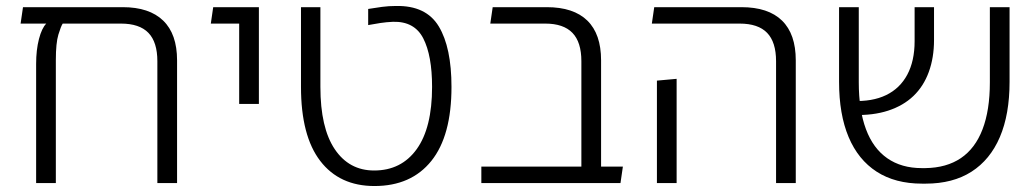

<svg xmlns="http://www.w3.org/2000/svg" viewBox="-20 -613 3469 643"><path d="M391 -589Q480 -589 526.5 -544Q573 -499 573 -411V0H507V-408Q507 -472 477 -503Q447 -534 385 -534H190Q184 -525 175.5 -497Q167 -469 167 -412V0H101V-399Q101 -446 110.5 -482.5Q120 -519 135 -534L109 -536V-589ZM49 -534 57 -589H250V-534Z M781 -265V-589H847V-265ZM686 -534 694 -589H819V-534Z M1234 10Q1117 10 1052.5 -74Q988 -158 988 -322V-589H1053V-322Q1053 -185 1101 -113.5Q1149 -42 1233 -42Q1324 -42 1375.5 -113.5Q1427 -185 1427 -322Q1427 -427 1397.5 -484.5Q1368 -542 1296 -540Q1274 -539 1254 -536Q1234 -533 1213 -529V-583Q1237 -587 1259.5 -590Q1282 -593 1306 -593Q1407 -595 1449.5 -524.5Q1492 -454 1492 -322Q1492 -158 1424.5 -74Q1357 10 1234 10Z M1927 0V-408Q1927 -472 1897 -503Q1867 -534 1806 -534H1622L1630 -589H1811Q1901 -589 1947 -544Q1993 -499 1993 -411V-45Q1991 -32 1984 -21.5Q1977 -11 1967 0ZM1592 0V-55H2066L2058 0Z M2579 0V-408Q2579 -472 2549 -503Q2519 -534 2457 -534H2163L2171 -589H2463Q2553 -589 2599 -544Q2645 -499 2645 -411V0ZM2180 0V-343L2246 -349V0Z M3068 2Q2978 2 2916 -38Q2854 -78 2822 -154Q2790 -230 2790 -339V-589H2856V-337Q2856 -245 2880 -180.5Q2904 -116 2951.5 -83Q2999 -50 3067 -50H3079Q3150 -51 3198 -83.5Q3246 -116 3270.5 -180Q3295 -244 3295 -337V-589H3361V-339Q3361 -230 3328.5 -154Q3296 -78 3233.5 -38Q3171 2 3080 2ZM2839 -228 2834 -275Q2901 -272 2947.5 -294.5Q2994 -317 3018.5 -363Q3043 -409 3043 -475V-589H3108V-479Q3108 -420 3090.5 -372Q3073 -324 3039 -291.5Q3005 -259 2954.5 -242.5Q2904 -226 2839 -228Z"/></svg>

Font: Noto Sans Hebrew Thin Light
Style: Regular
Weight: 300
Version: Version 3.001